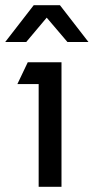

<svg xmlns="http://www.w3.org/2000/svg" viewBox="-47 -720 361 740"><path d="M190 0H102V-396H20L60 -480H190ZM133 -652 54 -558H-27L83 -700H184L294 -558H213Z"/></svg>

Font: Baumans
Style: Regular
Weight: 400
Designer: Henadij Zarechnjuk
Foundry: Cyreal (www.cyreal.org)
Version: Version 001.001